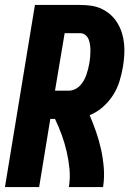

<svg xmlns="http://www.w3.org/2000/svg" viewBox="-20 -755 540 775"><path d="M0 0 121 -735H304Q328 -735 350.5 -731.5Q373 -728 393 -718Q413 -708 428.5 -693.5Q444 -679 455 -660.5Q466 -642 472.5 -620.5Q479 -599 481 -576.5Q483 -554 481.5 -531Q480 -508 476 -484Q471 -455 462 -426Q453 -397 436 -370.5Q419 -344 395 -323Q371 -302 342 -290Q356 -257 368 -222.5Q380 -188 388 -151.5Q396 -115 399 -76.5Q402 -38 396 0H258Q264 -37 260.5 -73Q257 -109 249 -143.5Q241 -178 229 -211Q217 -244 202 -275H183L138 0ZM258 -389Q270 -389 282 -394.5Q294 -400 303 -409.5Q312 -419 318.5 -430.5Q325 -442 329 -454Q333 -466 336 -478Q339 -490 341 -502Q343 -514 344 -526Q345 -538 345 -550Q345 -562 343.5 -573.5Q342 -585 338 -595.5Q334 -606 325 -613.5Q316 -621 304 -621H241L202 -389Z"/></svg>

Font: Iosevka Curly Heavy Oblique
Style: Regular
Weight: 900
Italic angle: -9°
Monospace: yes
Designer: Belleve Invis
Foundry: Belleve Invis
Version: Version 11.1.0; ttfautohint (v1.8.3)